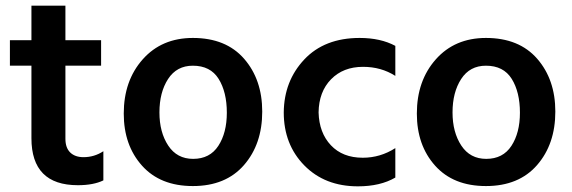

<svg xmlns="http://www.w3.org/2000/svg" viewBox="-20 -649 2019 678"><path d="M345 -12Q310 5 255 5Q91 5 91 -161V-417H15V-507H91V-629H211V-507H337V-417H211V-159Q211 -127 228 -110.5Q245 -94 275 -94Q313 -94 345 -115Z M906 -255Q906 -140 841.5 -66Q777 8 661 8Q546 8 481.5 -64Q417 -136 417 -248Q417 -364 484 -439.5Q551 -515 661 -515Q778 -515 842 -441.5Q906 -368 906 -255ZM543 -252Q543 -182 574 -135Q605 -88 662 -88Q721 -88 751 -134Q781 -180 781 -251Q781 -324 752 -370.5Q723 -417 661 -417Q604 -417 573.5 -370Q543 -323 543 -252Z M1376 -22Q1323 9 1244 9Q1127 9 1054.5 -65Q982 -139 982 -252Q983 -363 1054.5 -439Q1126 -515 1250 -515Q1324 -515 1376 -487V-381Q1326 -413 1262 -413Q1192 -413 1149 -369Q1106 -325 1105 -252Q1107 -180 1148.5 -136Q1190 -92 1261 -92Q1323 -92 1376 -126Z M1941 -255Q1941 -140 1876.5 -66Q1812 8 1696 8Q1581 8 1516.5 -64Q1452 -136 1452 -248Q1452 -364 1519 -439.5Q1586 -515 1696 -515Q1813 -515 1877 -441.5Q1941 -368 1941 -255ZM1578 -252Q1578 -182 1609 -135Q1640 -88 1697 -88Q1756 -88 1786 -134Q1816 -180 1816 -251Q1816 -324 1787 -370.5Q1758 -417 1696 -417Q1639 -417 1608.5 -370Q1578 -323 1578 -252Z"/></svg>

Font: Hind Siliguri SemiBold
Style: Regular
Weight: 600
Designer: Jyotish Sonowal
Foundry: Indian Type Foundry
Version: Version 1.001;PS 1.0;hotconv 1.0.86;makeotf.lib2.5.63406; tt